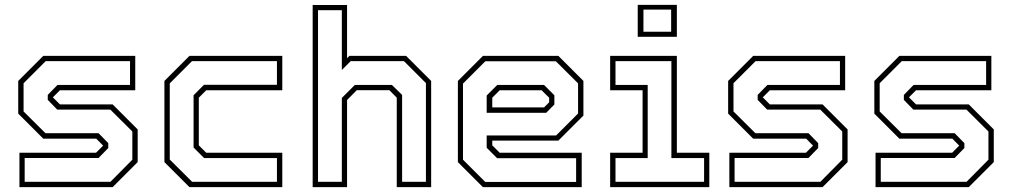

<svg xmlns="http://www.w3.org/2000/svg" viewBox="-20 -770 4164 790"><path d="M60 0V-141.5H375L405.5 -172V-169.5L376 -199.5H158L55 -302.5V-437L158 -540H536.5V-398.5H226.5L196 -368V-371L226.5 -340.5H443.5L546.5 -237.5V-103L443.5 0ZM81.5 -22H434.5L524.5 -113V-229L434 -319H215.5L176.5 -359V-379.5L216.5 -420.5H515V-518.5H168L77 -427.5V-311.5L167 -222H385.5L425.5 -181V-161L385.5 -120H81.5Z M759.5 0 656.5 -103V-437L759.5 -540H1141.5V-398.5H828.5L798 -368V-172L828.5 -141.5H1141.5V0ZM770.5 -22H1119.5V-119.5H820L776.5 -163V-378L819 -421H1119.5V-518.5H770L678.5 -427V-113.5Z M1266.5 0V-749.5H1408V-530.5L1417.5 -540H1651L1754 -437V0H1612.5V-368L1582 -399H1448L1408 -358.5V0ZM1288.5 -22H1386.5V-367L1440 -420.5H1592.5L1634.5 -379.5V-22H1732.5V-428L1642 -518.5H1423L1386.5 -482V-728H1288.5Z M2277.5 -540 2380.5 -437V-294.5L2277.5 -191.5H2005.5V-172L2036 -141.5H2373.5V0H1967L1864 -103V-437L1967 -540ZM2218.5 -420.5 2261 -378V-340L2227.5 -306H1982.5V-377L2026 -420.5ZM2267 -518H1977L1885 -426V-113L1976.5 -21.5H2350.5V-119H2025.5L1982.5 -162V-212.5H2268L2358.5 -303V-427ZM2208.5 -398.5H2036L2005.5 -368V-328H2218.5L2239.5 -349V-368Z M2604 -618.5V-750H2765V-618.5ZM2627.5 -639.5H2741.5V-730.5H2627.5ZM2490.5 0V-141.5H2624V-398.5H2490.5V-540H2765V-141.5H2898.5V0ZM2512.5 -22H2877V-119.5H2742.5V-518.5H2512.5V-420.5H2645V-119.5H2512.5Z M2981 0V-141.5H3296L3326.5 -172V-169.5L3297 -199.5H3079L2976 -302.5V-437L3079 -540H3457.5V-398.5H3147.5L3117 -368V-371L3147.5 -340.5H3364.5L3467.5 -237.5V-103L3364.5 0ZM3002.5 -22H3355.5L3445.5 -113V-229L3355 -319H3136.5L3097.5 -359V-379.5L3137.5 -420.5H3436V-518.5H3089L2998 -427.5V-311.5L3088 -222H3306.5L3346.5 -181V-161L3306.5 -120H3002.5Z M3582.5 0V-141.5H3897.5L3928 -172V-169.5L3898.5 -199.5H3680.5L3577.5 -302.5V-437L3680.5 -540H4059V-398.5H3749L3718.5 -368V-371L3749 -340.5H3966L4069 -237.5V-103L3966 0ZM3604 -22H3957L4047 -113V-229L3956.5 -319H3738L3699 -359V-379.5L3739 -420.5H4037.5V-518.5H3690.5L3599.5 -427.5V-311.5L3689.5 -222H3908L3948 -181V-161L3908 -120H3604Z"/></svg>

Font: Tourney Thin ExtraLight
Style: Regular
Weight: 250
Version: Version 1.015